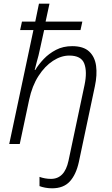

<svg xmlns="http://www.w3.org/2000/svg" viewBox="-20 -780 604 1040"><path d="M262 240Q243 240 224.5 236.5Q206 233 194 228V178Q207 183 223.5 186Q240 189 256 189Q330 189 351 91L438 -320Q453 -392 436.5 -435.5Q420 -479 355 -479Q311 -479 267 -450.5Q223 -422 188.5 -368.5Q154 -315 138 -240L87 0H30L161 -617H89L99 -663H171L191 -760H248L227 -663H426L416 -617H219L210 -576Q201 -536 196.5 -514.5Q192 -493 188.5 -479Q185 -465 180 -448Q175 -431 168 -401H171Q189 -431 217 -460.5Q245 -490 283.5 -510Q322 -530 371 -530Q432 -530 463 -501Q494 -472 500.5 -423Q507 -374 494 -313L407 98Q392 166 358 203Q324 240 262 240Z"/></svg>

Font: Noto Sans Light
Style: Italic
Weight: 300
Italic angle: -12°
Designer: Monotype Design Team
Foundry: Monotype Imaging Inc.
Version: Version 2.013; ttfautohint (v1.8.4.7-5d5b)